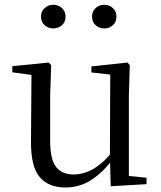

<svg xmlns="http://www.w3.org/2000/svg" viewBox="-20 -792 693 826"><path d="M260.9 14.6Q189.8 14.6 151.1 -29.8Q112.3 -74.2 113.3 -185.8L115.5 -483.7L137.7 -466.6L33.1 -481V-507.3L189.5 -523L200.2 -511.5L195.8 -380.4V-185.1Q195.8 -105.3 221.6 -73.3Q247.4 -41.4 296.3 -41.4Q342.8 -41.4 386.1 -68.1Q429.4 -94.9 464.9 -141.8L488.1 -103H461.7Q423.1 -51 373.2 -18.2Q323.3 14.6 260.9 14.6ZM456.4 9.3 452.8 -114.1V-115.5L454.4 -471.2L373.2 -480.3V-506.2L528.2 -523L538.4 -511.5L534.4 -380.4V-35L610.3 -27.4V0.2ZM208.4 -669.7Q188.4 -669.7 172.4 -683.3Q156.4 -696.9 156.4 -720.3Q156.4 -743.4 172.4 -757.5Q188.4 -771.6 208.4 -771.6Q230.1 -771.6 246.1 -757.5Q262.1 -743.4 262.1 -720.3Q262.1 -696.9 246.1 -683.3Q230.1 -669.7 208.4 -669.7ZM428.9 -669.7Q407.4 -669.7 391.7 -683.3Q376 -696.9 376 -720.3Q376 -743.4 391.7 -757.5Q407.4 -771.6 428.9 -771.6Q449.9 -771.6 465.4 -757.5Q480.9 -743.4 480.9 -720.3Q480.9 -696.9 465.4 -683.3Q449.9 -669.7 428.9 -669.7Z"/></svg>

Font: Noto Serif KR
Style: Regular
Weight: 200
Designer: Ryoko NISHIZUKA 西塚涼子 (kana & ideographs); Frank Grießhammer (Latin, Greek & Cyrillic); Wenlong ZHANG 张文龙 (bopomofo); San
Foundry: Adobe
Version: Version 2.001;hotconv 1.1.0;makeotfexe 2.6.0